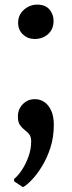

<svg xmlns="http://www.w3.org/2000/svg" viewBox="-20 -554 304 810"><path d="M126 -389.5Q97.5 -389.5 77 -408.5Q56.5 -427.5 56.5 -457.5Q56.5 -491.5 81 -513Q105.5 -534.5 137 -534.5Q171.5 -534.5 188.8 -513.8Q206 -493 206 -466Q206 -431 183 -410.2Q160 -389.5 126 -389.5ZM76.5 235.5 39.5 211V201Q56 187.5 72.5 162.8Q89 138 100.2 106.8Q111.5 75.5 111.5 42.5Q111.5 22.5 103 12.2Q94.5 2 83.5 -6.2Q72.5 -14.5 64 -26.8Q55.5 -39 55.5 -63Q55.5 -93.5 76.2 -114.5Q97 -135.5 125 -135.5H129.5Q149.5 -135.5 167.2 -123.5Q185 -111.5 196 -87.5Q207 -63.5 207 -27.5Q207 24.5 192.8 68.8Q178.5 113 157.2 147.5Q136 182 114.2 204.8Q92.5 227.5 77 235.5Z"/></svg>

Font: Merriweather 24pt SemiBold
Style: Regular
Weight: 600
Designer: Eben Sorkin
Foundry: Eben Sorkin
Version: Version 2.100